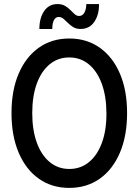

<svg xmlns="http://www.w3.org/2000/svg" viewBox="-20 -917 682 945"><path d="M320.8 7.8Q234.9 7.8 170.9 -37.6Q106.9 -83 71.8 -165.8Q36.6 -248.5 36.6 -360.4Q36.6 -472.2 71.8 -554.4Q106.9 -636.7 170.9 -682.1Q234.9 -727.5 320.8 -727.5Q407.2 -727.5 471.2 -682.1Q535.2 -636.7 570.3 -554.4Q605.5 -472.2 605.5 -360.4Q605.5 -248.5 570.3 -165.8Q535.2 -83 471.2 -37.6Q407.2 7.8 320.8 7.8ZM321.3 -85.4Q377 -85.4 418.2 -119.4Q459.5 -153.3 481.9 -215.1Q504.4 -276.9 503.9 -360.4Q503.4 -443.8 480.7 -505.4Q458 -566.9 417 -600.6Q376 -634.3 320.8 -634.3Q265.6 -634.3 224.6 -600.6Q183.6 -566.9 161.1 -505.4Q138.7 -443.8 138.7 -360.4Q138.7 -276.9 161.1 -215.1Q183.6 -153.3 224.6 -119.4Q265.6 -85.4 321.3 -85.4ZM173.8 -774.4Q173.8 -828.6 197.5 -862.8Q221.2 -897 262.7 -897Q285.6 -897 300.5 -887.9Q315.4 -878.9 326.7 -867.4Q337.9 -856 347.7 -847.2Q357.4 -838.4 369.6 -838.4Q386.7 -838.4 395.8 -855.7Q404.8 -873 404.8 -897H467.3Q468.3 -845.2 444.3 -809.8Q420.4 -774.4 377 -774.4Q355.5 -774.4 340.6 -783.4Q325.7 -792.5 314.5 -804Q303.2 -815.4 292.5 -824.5Q281.7 -833.5 269 -833.5Q253.4 -833.5 245.4 -817.6Q237.3 -801.8 237.3 -774.4Z"/></svg>

Font: Reddit Sans Condensed Medium
Style: Regular
Weight: 500
Designer: Stephen Hutchings
Foundry: Reddit
Version: Version 1.014